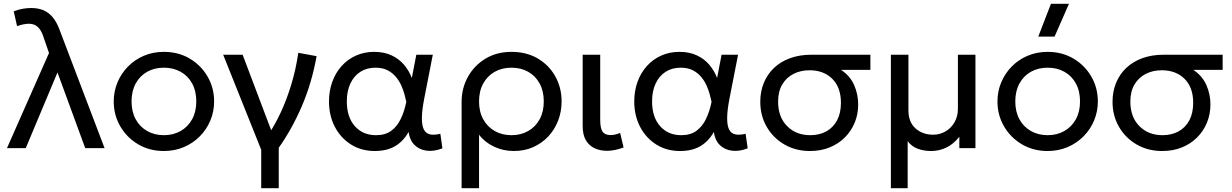

<svg xmlns="http://www.w3.org/2000/svg" viewBox="-20 -777 6460 1007"><path d="M16.5 0 237 -499 206.5 -587.5Q197 -617 179 -634.8Q161 -652.5 131.5 -652.5Q120 -652.5 104 -649.5Q88 -646.5 69.5 -640L52 -717.5Q76.5 -727.5 100.2 -731.2Q124 -735 143.5 -735Q179 -735 206.5 -723.8Q234 -712.5 255 -688.2Q276 -664 291 -624.5L528.5 0H427L281.5 -397L115 0Z M839.5 15Q763.5 15 704 -20.5Q644.5 -56 610.5 -115Q576.5 -174 576.5 -245Q576.5 -297.5 596 -344.5Q615.5 -391.5 651 -427.8Q686.5 -464 734.5 -484.5Q782.5 -505 839.5 -505Q916 -505 975.5 -469.5Q1035 -434 1069 -375Q1103 -316 1103 -245Q1103 -192.5 1083.5 -145.5Q1064 -98.5 1028.5 -62.5Q993 -26.5 945 -5.8Q897 15 839.5 15ZM839.5 -68Q889 -68 927.2 -89.8Q965.5 -111.5 987.5 -151.2Q1009.5 -191 1009.5 -245Q1009.5 -299.5 987.8 -339.2Q966 -379 927.5 -400.5Q889 -422 839.5 -422Q790 -422 751.8 -400.5Q713.5 -379 691.8 -339.2Q670 -299.5 670 -245Q670 -191 691.8 -151.2Q713.5 -111.5 752 -89.8Q790.5 -68 839.5 -68Z M1350 210V8.5L1150.5 -490H1252.5L1414 -63L1389 -73.5Q1422.5 -123 1453 -188.5Q1483.5 -254 1507.5 -332.8Q1531.5 -411.5 1544.5 -500L1640.5 -482.5Q1615 -340.5 1562.8 -219.5Q1510.5 -98.5 1442 -2V210Z M1945.5 15Q1875 15 1820.8 -19.2Q1766.5 -53.5 1736 -112.2Q1705.5 -171 1705.5 -245Q1705.5 -300.5 1722.8 -348Q1740 -395.5 1771.8 -430.8Q1803.5 -466 1847 -485.5Q1890.5 -505 1942.5 -505Q1994 -505 2033 -487Q2072 -469 2098.5 -438Q2125 -407 2140 -368L2163.5 -490H2250L2205 -260Q2193 -198.5 2192.8 -158.5Q2192.5 -118.5 2203 -97.8Q2213.5 -77 2235.5 -72.2Q2257.5 -67.5 2289.5 -75.5L2300.5 1Q2255.5 18.5 2217 13.2Q2178.5 8 2153.5 -17.2Q2128.5 -42.5 2123 -85Q2096 -36.5 2052.8 -10.8Q2009.5 15 1945.5 15ZM1952 -68Q2001 -68 2032.2 -91.2Q2063.5 -114.5 2082.2 -154Q2101 -193.5 2111 -243Q2107.5 -259 2101.5 -281.8Q2095.5 -304.5 2084.5 -329Q2073.5 -353.5 2055.8 -374.5Q2038 -395.5 2012 -408.8Q1986 -422 1949.5 -422Q1904 -422 1870.2 -400.5Q1836.5 -379 1817.8 -339.2Q1799 -299.5 1799 -245.5Q1799 -163 1841 -115.5Q1883 -68 1952 -68Z M2401 210V-242Q2401 -314.5 2434.2 -374.2Q2467.5 -434 2526.5 -469.5Q2585.5 -505 2662.5 -505Q2742 -505 2801 -470Q2860 -435 2892.8 -375.8Q2925.5 -316.5 2925.5 -245Q2925.5 -191.5 2907.2 -144.2Q2889 -97 2855.5 -61.2Q2822 -25.5 2776.2 -5.2Q2730.5 15 2675 15Q2619 15 2570.2 -8.2Q2521.5 -31.5 2492.5 -70.5V210ZM2662.5 -68Q2712 -68 2750.2 -89.8Q2788.5 -111.5 2810.2 -151.2Q2832 -191 2832 -245Q2832 -299.5 2810.2 -339.2Q2788.5 -379 2750.2 -400.5Q2712 -422 2662.5 -422Q2613 -422 2574.8 -400.5Q2536.5 -379 2514.5 -339.2Q2492.5 -299.5 2492.5 -245Q2492.5 -191 2514.5 -151.2Q2536.5 -111.5 2574.8 -89.8Q2613 -68 2662.5 -68Z M3164 14Q3127 14 3098 0.2Q3069 -13.5 3052.5 -42Q3036 -70.5 3036 -115.5V-490H3128V-149.5Q3128 -104 3140.5 -86.2Q3153 -68.5 3183.5 -68.5Q3194.5 -68.5 3207 -71.5Q3219.5 -74.5 3232.5 -80L3250.5 -3.5Q3229 4.5 3206.8 9.2Q3184.5 14 3164 14Z M3546.5 15Q3476 15 3421.8 -19.2Q3367.5 -53.5 3337 -112.2Q3306.5 -171 3306.5 -245Q3306.5 -300.5 3323.8 -348Q3341 -395.5 3372.8 -430.8Q3404.5 -466 3448 -485.5Q3491.5 -505 3543.5 -505Q3595 -505 3634 -487Q3673 -469 3699.5 -438Q3726 -407 3741 -368L3764.5 -490H3851L3806 -260Q3794 -198.5 3793.8 -158.5Q3793.5 -118.5 3804 -97.8Q3814.5 -77 3836.5 -72.2Q3858.5 -67.5 3890.5 -75.5L3901.5 1Q3856.5 18.5 3818 13.2Q3779.5 8 3754.5 -17.2Q3729.5 -42.5 3724 -85Q3697 -36.5 3653.8 -10.8Q3610.5 15 3546.5 15ZM3553 -68Q3602 -68 3633.2 -91.2Q3664.5 -114.5 3683.2 -154Q3702 -193.5 3712 -243Q3708.5 -259 3702.5 -281.8Q3696.5 -304.5 3685.5 -329Q3674.5 -353.5 3656.8 -374.5Q3639 -395.5 3613 -408.8Q3587 -422 3550.5 -422Q3505 -422 3471.2 -400.5Q3437.5 -379 3418.8 -339.2Q3400 -299.5 3400 -245.5Q3400 -163 3442 -115.5Q3484 -68 3553 -68Z M4228.5 15Q4153 15 4094 -19.2Q4035 -53.5 4001.2 -112Q3967.5 -170.5 3967.5 -243Q3967.5 -297 3986 -342.2Q4004.5 -387.5 4039.5 -420.8Q4074.5 -454 4124.2 -472Q4174 -490 4235.5 -490H4545V-410.5H4391.5Q4438.5 -379 4459.8 -330.8Q4481 -282.5 4481 -229.5Q4481 -178 4462.8 -133.8Q4444.5 -89.5 4411 -56Q4377.5 -22.5 4331.2 -3.8Q4285 15 4228.5 15ZM4230 -68Q4278 -68 4314.2 -88.2Q4350.5 -108.5 4370.5 -146.2Q4390.5 -184 4390.5 -238Q4390.5 -318.5 4345.2 -363.5Q4300 -408.5 4226 -408.5Q4179 -408.5 4141.8 -389.5Q4104.5 -370.5 4082.8 -334Q4061 -297.5 4061 -244Q4061 -163.5 4108 -115.8Q4155 -68 4230 -68Z M4652.5 210V-490H4744.5V-199Q4744.5 -136.5 4781.8 -103.5Q4819 -70.5 4874.5 -70.5Q4909 -70.5 4938.5 -87.5Q4968 -104.5 4986 -135.2Q5004 -166 5004 -206.5V-490H5096V0H5011.5V-60Q4981.5 -21.5 4943.8 -3.2Q4906 15 4863.5 15Q4825.5 15 4793.5 3.2Q4761.5 -8.5 4740.5 -36.5V210Z M5474.5 15Q5398.5 15 5339 -20.5Q5279.5 -56 5245.5 -115Q5211.5 -174 5211.5 -245Q5211.5 -297.5 5231 -344.5Q5250.5 -391.5 5286 -427.8Q5321.5 -464 5369.5 -484.5Q5417.5 -505 5474.5 -505Q5551 -505 5610.5 -469.5Q5670 -434 5704 -375Q5738 -316 5738 -245Q5738 -192.5 5718.5 -145.5Q5699 -98.5 5663.5 -62.5Q5628 -26.5 5580 -5.8Q5532 15 5474.5 15ZM5474.5 -68Q5524 -68 5562.2 -89.8Q5600.5 -111.5 5622.5 -151.2Q5644.5 -191 5644.5 -245Q5644.5 -299.5 5622.8 -339.2Q5601 -379 5562.5 -400.5Q5524 -422 5474.5 -422Q5425 -422 5386.8 -400.5Q5348.5 -379 5326.8 -339.2Q5305 -299.5 5305 -245Q5305 -191 5326.8 -151.2Q5348.5 -111.5 5387 -89.8Q5425.5 -68 5474.5 -68ZM5425.5 -585 5492 -757H5586.5L5511 -585Z M6076 15Q6000.5 15 5941.5 -19.2Q5882.5 -53.5 5848.8 -112Q5815 -170.5 5815 -243Q5815 -297 5833.5 -342.2Q5852 -387.5 5887 -420.8Q5922 -454 5971.8 -472Q6021.5 -490 6083 -490H6392.5V-410.5H6239Q6286 -379 6307.2 -330.8Q6328.5 -282.5 6328.5 -229.5Q6328.5 -178 6310.2 -133.8Q6292 -89.5 6258.5 -56Q6225 -22.5 6178.8 -3.8Q6132.5 15 6076 15ZM6077.5 -68Q6125.5 -68 6161.8 -88.2Q6198 -108.5 6218 -146.2Q6238 -184 6238 -238Q6238 -318.5 6192.8 -363.5Q6147.5 -408.5 6073.5 -408.5Q6026.5 -408.5 5989.2 -389.5Q5952 -370.5 5930.2 -334Q5908.5 -297.5 5908.5 -244Q5908.5 -163.5 5955.5 -115.8Q6002.5 -68 6077.5 -68Z"/></svg>

Font: Geologica Roman Light
Style: Regular
Weight: 300
Designer: Sindre Bremnes, Frode Helland
Foundry: Monokrom Skriftforlag AS
Version: Version 1.010;gftools[0.9.28]